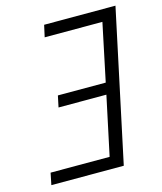

<svg xmlns="http://www.w3.org/2000/svg" viewBox="-105 -768 712 845"><g transform="rotate(-15 250.5 -345.0)"><path d="M354 0H24L35 -54H304L361 -322H143L154 -374H372L427 -636H164L176 -690H501Z"/></g></svg>

Font: Radio Canada Condensed Light
Style: Italic
Weight: 300
Width: 3
Italic angle: -12°
Designer: Charles Daoud, Etienne Aubert Bonn, Alexandre Saumier Demers, Jacques Le Bailly
Foundry: Radio-Canada
Version: Version 2.104; ttfautohint (v1.8.4.7-5d5b);gftools[0.9.28.de